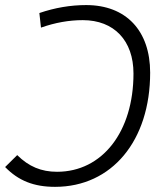

<svg xmlns="http://www.w3.org/2000/svg" viewBox="-24 -723 630 753"><path d="M314 -703.1C252.9 -703.1 191.9 -692.9 130.4 -671.9L136.7 -614.7C192.4 -634.3 246.6 -644 300.8 -644C423.3 -644 499.5 -564 499.5 -434.6C499.5 -206.5 377.4 -49.3 199.7 -49.3C137.7 -49.3 88.9 -69.8 43.5 -114.7L-3.9 -67.9C48.3 -14.2 108.9 9.8 191.9 9.8C414.6 9.8 564.9 -170.9 564.9 -438C564.9 -603 470.2 -703.1 314 -703.1Z"/></svg>

Font: Cascadia Mono PL Light
Style: Italic
Weight: 300
Italic angle: -10°
Monospace: yes
Designer: Aaron Bell
Foundry: Saja Typeworks
Version: Version 2404.023